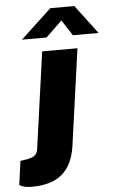

<svg xmlns="http://www.w3.org/2000/svg" viewBox="-171 -792 604 1003"><g transform="rotate(-5 131.0 -290.5)"><path d="M-44 170Q-68 170 -82.5 166.5Q-97 163 -103.5 159Q-110 155 -110 154L-93 30L-60 25Q-30 20 -17 9Q-4 -2 -1 -22L70 -530H255L184 -22Q170 75 114 122.5Q58 170 -44 170ZM184 -682 99 -600H-30L132 -751H258L372 -600H237Z"/></g></svg>

Font: Morrison ExtraBold
Style: Regular
Weight: 800
Designer: Pablo Impallari, Rodrigo Fuenzalida (Modified by Dan O. Williams)
Version: Version 0.03;June 6, 2019;FontCreator 11.5.0.2425 64-bit; tt